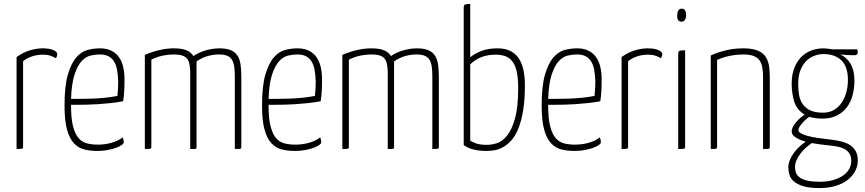

<svg xmlns="http://www.w3.org/2000/svg" viewBox="-20 -755 4385 973"><path d="M64 -466Q98 -490 132 -500Q166 -510 195 -510Q230 -510 250 -501.5Q270 -493 270 -481Q270 -476 268 -469.5Q266 -463 263 -460Q252 -467 236 -472.5Q220 -478 199 -478Q140 -478 97 -445V-11Q97 -3 92 -1.5Q87 0 64 0Z M486 -510Q520 -510 543.5 -498.5Q567 -487 582 -466.5Q597 -446 604 -417Q611 -388 611 -353Q611 -323 609.5 -294Q608 -265 604 -242Q573 -236 540 -232.5Q507 -229 476 -227Q445 -225 417.5 -224.5Q390 -224 371 -224H340V-219Q340 -153 350.5 -113.5Q361 -74 379 -54Q397 -34 422 -28Q447 -22 476 -22Q512 -22 545.5 -31.5Q579 -41 602 -59Q605 -51 606 -45Q607 -39 607 -34Q607 -27 596 -19.5Q585 -12 567 -5.5Q549 1 525 5.5Q501 10 474 10Q438 10 407.5 2.5Q377 -5 354.5 -29Q332 -53 319.5 -98.5Q307 -144 307 -221Q307 -320 324 -377.5Q341 -435 367 -464.5Q393 -494 424.5 -502Q456 -510 486 -510ZM486 -479Q464 -479 439.5 -473.5Q415 -468 394 -445.5Q373 -423 358 -378Q343 -333 340 -254Q353 -254 380.5 -254Q408 -254 441.5 -255Q475 -256 510.5 -259.5Q546 -263 575 -269Q577 -290 578 -307Q579 -324 579 -342Q578 -374 573.5 -399.5Q569 -425 558.5 -442.5Q548 -460 530.5 -469.5Q513 -479 486 -479Z M944 -393Q943 -414 940 -430Q937 -446 928.5 -457Q920 -468 904 -473.5Q888 -479 861 -479Q834 -479 806.5 -473.5Q779 -468 747 -453V-11Q747 -3 742 -1.5Q737 0 714 0V-477Q793 -510 860 -510Q902 -510 925.5 -500Q949 -490 960 -471Q990 -491 1025 -500.5Q1060 -510 1092 -510Q1128 -510 1150 -500.5Q1172 -491 1184 -472Q1196 -453 1199.5 -425Q1203 -397 1203 -361V-11Q1203 -3 1199 -1.5Q1195 0 1170 0V-367Q1170 -396 1167 -417Q1164 -438 1155.5 -452Q1147 -466 1131 -472.5Q1115 -479 1090 -479Q1063 -479 1034.5 -471.5Q1006 -464 976 -444V-11Q976 -5 974.5 -2.5Q973 0 963 0H944Z M1487 -510Q1521 -510 1544.5 -498.5Q1568 -487 1583 -466.5Q1598 -446 1605 -417Q1612 -388 1612 -353Q1612 -323 1610.5 -294Q1609 -265 1605 -242Q1574 -236 1541 -232.5Q1508 -229 1477 -227Q1446 -225 1418.5 -224.5Q1391 -224 1372 -224H1341V-219Q1341 -153 1351.5 -113.5Q1362 -74 1380 -54Q1398 -34 1423 -28Q1448 -22 1477 -22Q1513 -22 1546.5 -31.5Q1580 -41 1603 -59Q1606 -51 1607 -45Q1608 -39 1608 -34Q1608 -27 1597 -19.5Q1586 -12 1568 -5.5Q1550 1 1526 5.5Q1502 10 1475 10Q1439 10 1408.5 2.5Q1378 -5 1355.5 -29Q1333 -53 1320.5 -98.5Q1308 -144 1308 -221Q1308 -320 1325 -377.5Q1342 -435 1368 -464.5Q1394 -494 1425.5 -502Q1457 -510 1487 -510ZM1487 -479Q1465 -479 1440.5 -473.5Q1416 -468 1395 -445.5Q1374 -423 1359 -378Q1344 -333 1341 -254Q1354 -254 1381.5 -254Q1409 -254 1442.5 -255Q1476 -256 1511.5 -259.5Q1547 -263 1576 -269Q1578 -290 1579 -307Q1580 -324 1580 -342Q1579 -374 1574.5 -399.5Q1570 -425 1559.5 -442.5Q1549 -460 1531.5 -469.5Q1514 -479 1487 -479Z M1945 -393Q1944 -414 1941 -430Q1938 -446 1929.5 -457Q1921 -468 1905 -473.5Q1889 -479 1862 -479Q1835 -479 1807.5 -473.5Q1780 -468 1748 -453V-11Q1748 -3 1743 -1.5Q1738 0 1715 0V-477Q1794 -510 1861 -510Q1903 -510 1926.5 -500Q1950 -490 1961 -471Q1991 -491 2026 -500.5Q2061 -510 2093 -510Q2129 -510 2151 -500.5Q2173 -491 2185 -472Q2197 -453 2200.5 -425Q2204 -397 2204 -361V-11Q2204 -3 2200 -1.5Q2196 0 2171 0V-367Q2171 -396 2168 -417Q2165 -438 2156.5 -452Q2148 -466 2132 -472.5Q2116 -479 2091 -479Q2064 -479 2035.5 -471.5Q2007 -464 1977 -444V-11Q1977 -5 1975.5 -2.5Q1974 0 1964 0H1945Z M2330 -716Q2330 -730 2337.5 -732.5Q2345 -735 2363 -735V-465Q2390 -486 2422.5 -498Q2455 -510 2503 -510Q2534 -510 2559 -500Q2584 -490 2602 -468.5Q2620 -447 2630 -411Q2640 -375 2640 -322Q2640 -248 2631 -194.5Q2622 -141 2607 -104Q2592 -67 2572.5 -45Q2553 -23 2531.5 -10.5Q2510 2 2488 6Q2466 10 2446 10Q2369 10 2330 -20ZM2363 -43Q2373 -35 2393 -28Q2413 -21 2448 -21Q2471 -21 2498.5 -29.5Q2526 -38 2550 -68Q2574 -98 2590 -155Q2606 -212 2606 -309Q2606 -358 2599 -390.5Q2592 -423 2577.5 -442.5Q2563 -462 2541.5 -470Q2520 -478 2490 -478Q2454 -478 2422 -466.5Q2390 -455 2363 -429Z M2904 -510Q2938 -510 2961.5 -498.5Q2985 -487 3000 -466.5Q3015 -446 3022 -417Q3029 -388 3029 -353Q3029 -323 3027.5 -294Q3026 -265 3022 -242Q2991 -236 2958 -232.5Q2925 -229 2894 -227Q2863 -225 2835.5 -224.5Q2808 -224 2789 -224H2758V-219Q2758 -153 2768.5 -113.5Q2779 -74 2797 -54Q2815 -34 2840 -28Q2865 -22 2894 -22Q2930 -22 2963.5 -31.5Q2997 -41 3020 -59Q3023 -51 3024 -45Q3025 -39 3025 -34Q3025 -27 3014 -19.5Q3003 -12 2985 -5.5Q2967 1 2943 5.5Q2919 10 2892 10Q2856 10 2825.5 2.5Q2795 -5 2772.5 -29Q2750 -53 2737.5 -98.5Q2725 -144 2725 -221Q2725 -320 2742 -377.5Q2759 -435 2785 -464.5Q2811 -494 2842.5 -502Q2874 -510 2904 -510ZM2904 -479Q2882 -479 2857.5 -473.5Q2833 -468 2812 -445.5Q2791 -423 2776 -378Q2761 -333 2758 -254Q2771 -254 2798.5 -254Q2826 -254 2859.5 -255Q2893 -256 2928.5 -259.5Q2964 -263 2993 -269Q2995 -290 2996 -307Q2997 -324 2997 -342Q2996 -374 2991.5 -399.5Q2987 -425 2976.5 -442.5Q2966 -460 2948.5 -469.5Q2931 -479 2904 -479Z M3130 -466Q3164 -490 3198 -500Q3232 -510 3261 -510Q3296 -510 3316 -501.5Q3336 -493 3336 -481Q3336 -476 3334 -469.5Q3332 -463 3329 -460Q3318 -467 3302 -472.5Q3286 -478 3265 -478Q3206 -478 3163 -445V-11Q3163 -3 3158 -1.5Q3153 0 3130 0Z M3452 -11Q3452 -3 3447 -1.5Q3442 0 3417 0V-482Q3417 -496 3425 -498Q3433 -500 3452 -500ZM3412 -678Q3413 -711 3435 -711Q3457 -711 3457 -677Q3455 -645 3433 -645Q3410 -646 3412 -678Z M3582 -474Q3620 -491 3661 -500.5Q3702 -510 3746 -510Q3787 -510 3813.5 -501Q3840 -492 3855 -474Q3870 -456 3875.5 -429.5Q3881 -403 3881 -369V-11Q3881 -3 3876.5 -1.5Q3872 0 3847 0V-362Q3847 -392 3843 -414Q3839 -436 3828 -450.5Q3817 -465 3797 -472Q3777 -479 3746 -479Q3732 -479 3715.5 -477.5Q3699 -476 3681 -472.5Q3663 -469 3645.5 -463.5Q3628 -458 3614 -451V-11Q3614 -3 3609.5 -1.5Q3605 0 3582 0Z M4154 -510Q4162 -510 4174 -508.5Q4186 -507 4198 -505H4324Q4325 -503 4326 -500Q4327 -497 4327 -491Q4327 -475 4309 -475Q4293 -475 4274 -476Q4255 -477 4238 -479Q4271 -465 4290.5 -431.5Q4310 -398 4310 -347Q4310 -309 4301 -274Q4292 -239 4272.5 -212.5Q4253 -186 4222 -170Q4191 -154 4148 -154Q4109 -154 4081 -163Q4061 -149 4043.5 -128.5Q4026 -108 4026 -95Q4026 -87 4038.5 -79.5Q4051 -72 4073.5 -66Q4096 -60 4127 -55.5Q4158 -51 4194 -47Q4220 -44 4244 -38Q4268 -32 4286.5 -20.5Q4305 -9 4316 10Q4327 29 4327 59Q4327 85 4315 109.5Q4303 134 4279 154Q4255 174 4218.5 186Q4182 198 4133 198Q4083 198 4052.5 189Q4022 180 4004.5 165.5Q3987 151 3981 132Q3975 113 3975 93Q3975 75 3982.5 56.5Q3990 38 4002.5 20.5Q4015 3 4031 -11.5Q4047 -26 4063 -37Q4031 -46 4011.5 -59Q3992 -72 3992 -89Q3992 -99 3997.5 -110.5Q4003 -122 4012.5 -133.5Q4022 -145 4033.5 -155.5Q4045 -166 4057 -175Q4018 -198 4005 -240Q3992 -282 3992 -331Q3992 -376 4005 -409.5Q4018 -443 4040 -465.5Q4062 -488 4091.5 -499Q4121 -510 4154 -510ZM4154 -481Q4128 -481 4104.5 -471.5Q4081 -462 4063.5 -443.5Q4046 -425 4035.5 -396.5Q4025 -368 4025 -330Q4025 -303 4029 -276.5Q4033 -250 4046.5 -229.5Q4060 -209 4084.5 -196.5Q4109 -184 4151 -184Q4184 -184 4207.5 -198.5Q4231 -213 4246.5 -236.5Q4262 -260 4269.5 -289.5Q4277 -319 4277 -350Q4277 -417 4244 -449Q4211 -481 4154 -481ZM4182 -18Q4132 -23 4094 -30Q4079 -20 4063.5 -6Q4048 8 4036 24Q4024 40 4016.5 57Q4009 74 4009 90Q4009 106 4013.5 119.5Q4018 133 4031.5 143.5Q4045 154 4069.5 160Q4094 166 4134 166Q4174 166 4204 157Q4234 148 4254 133.5Q4274 119 4284 100Q4294 81 4294 61Q4294 38 4285 23.5Q4276 9 4260.5 0.5Q4245 -8 4224.5 -12Q4204 -16 4182 -18Z"/></svg>

Font: Yanone Kaffeesatz Thin
Style: Regular
Weight: 250
Designer: Yanone
Foundry: Yanone Font Production. Not for release.
Version: Version 1.002